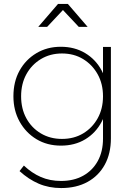

<svg xmlns="http://www.w3.org/2000/svg" viewBox="-20 -758 672 973"><path d="M542 -57Q542 20 511 76.5Q480 133 423.5 164Q367 195 290 195Q228 195 176.5 173Q125 151 79 109L101 81Q141 119 187 139Q233 159 289 159Q354 159 401.5 132.5Q449 106 475.5 58Q502 10 502 -56V-520H542ZM288 -521Q358 -521 411.5 -489Q465 -457 495 -401Q525 -345 525 -270Q525 -197 495 -140.5Q465 -84 412 -52Q359 -20 289 -20Q219 -20 165 -52.5Q111 -85 79.5 -141.5Q48 -198 48 -270Q48 -344 79 -400Q110 -456 164.5 -488.5Q219 -521 288 -521ZM294 -487Q234 -487 187 -458.5Q140 -430 113.5 -381.5Q87 -333 87 -270Q87 -207 113.5 -158.5Q140 -110 187 -82Q234 -54 294 -54Q355 -54 401.5 -82Q448 -110 475 -158.5Q502 -207 502 -270Q502 -333 475 -381.5Q448 -430 401.5 -458.5Q355 -487 294 -487ZM274 -738H324L424 -622H379L287 -720H311L219 -622H174Z"/></svg>

Font: Alexandria ExtraLight
Style: Regular
Weight: 250
Designer: Mohamed Gaber
Foundry: Kief Type Foundry
Version: Version 5.100